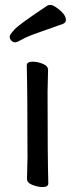

<svg xmlns="http://www.w3.org/2000/svg" viewBox="-20 -739 303 775"><path d="M152 16Q133 16 111 7.5Q89 -1 89 -17L91 -105Q91 -368 88 -475Q88 -490 112 -490Q131 -490 152.5 -481.5Q174 -473 174 -457L172 -368Q172 -105 175 1Q175 16 152 16ZM19 -591Q19 -599 39 -620.5Q59 -642 172 -717Q176 -719 184 -719Q193 -719 207 -709Q246 -682 246 -659Q246 -648 235 -643Q186 -625 138 -608.5Q90 -592 69.5 -580Q49 -568 41 -568Q33 -568 26 -575Q19 -582 19 -591Z"/></svg>

Font: LXGW WenKai TC
Style: Bold
Weight: 700
Designer: LXGW / Fontworks Inc.
Foundry: LXGW / Fontworks Inc.
Version: Version 1.330;April 28, 2024